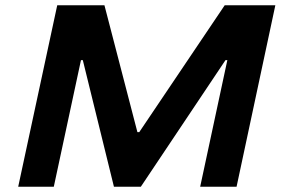

<svg xmlns="http://www.w3.org/2000/svg" viewBox="-20 -708 1068 728"><path d="M49 0 197 -688H376L501 -207H508L832 -688H1024L877 0H739L842 -480H835L514 0H412L294 -480H287L184 0Z"/></svg>

Font: Saira Expanded SemiBold
Style: Italic
Weight: 600
Width: 7
Italic angle: -12°
Designer: Hector Gatti with collaboration of the Omnibus-Type team
Foundry: Omnibus-Type
Version: Version 1.101